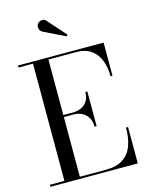

<svg xmlns="http://www.w3.org/2000/svg" viewBox="-140 -1061 885 1147"><g transform="rotate(-15 302.0 -487.5)"><path d="M26 0V-12.5H115.5V-737.5H26V-750H555.5V-545H543.5Q543.5 -598.5 527.2 -642.2Q511 -686 475.2 -711.8Q439.5 -737.5 381 -737.5H211V-12.5H371Q439.5 -12.5 479.2 -39.2Q519 -66 536.2 -113.8Q553.5 -161.5 553.5 -225H566V0ZM373.5 -278.5Q373.5 -312 359.8 -335Q346 -358 322.8 -369.8Q299.5 -381.5 271 -381.5H180.5V-394H271Q299.5 -394 322.8 -404.8Q346 -415.5 359.8 -437.5Q373.5 -459.5 373.5 -493H386V-278.5ZM352 -843 218 -908.5Q210 -913 205.2 -921.2Q200.5 -929.5 200.2 -939.5Q200 -949.5 204.5 -957.5Q209.5 -966 219.2 -971Q229 -976 240.2 -975Q251.5 -974 260.5 -963L359.5 -851.5Z"/></g></svg>

Font: Bodoni Moda 18pt
Style: Regular
Weight: 400
Designer: Owen Earl
Foundry: indestructible type
Version: Version 2.005